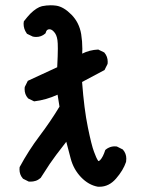

<svg xmlns="http://www.w3.org/2000/svg" viewBox="-20 -713 540 731"><path d="M97.2 -21.5Q94.2 -21.5 89.8 -21.5L67.4 -32.7L66.4 -34.2Q54.2 -47.9 54.2 -68.4Q54.2 -71.3 54.7 -76.7Q88.9 -140.1 130.6 -195.3Q172.4 -250.5 206.5 -307.1L199.2 -352.5Q155.8 -332.5 109.9 -327.1L86.9 -338.4L85.9 -339.8Q73.7 -353.5 73.7 -374Q73.7 -377 74.2 -381.8L85.9 -405.3L197.8 -457Q200.2 -503.9 200.2 -527.3Q200.2 -550.8 198.7 -560.1Q195.8 -582 184.1 -593.3Q176.3 -601.6 168 -601.6Q157.2 -601.6 154.3 -588.9L153.3 -586.4L151.9 -585Q137.2 -572.3 117.7 -572.3Q112.3 -572.3 105 -573.7L82.5 -584.5L81.5 -586.4Q69.8 -602.5 69.8 -623Q69.8 -626 70.8 -631.8Q84.5 -649.4 95.2 -660.6Q119.6 -684.6 140.1 -689.5Q156.7 -692.9 172.9 -692.9Q183.6 -692.9 194.3 -691.4Q222.7 -687 252.2 -657Q281.7 -627 289.1 -583Q293.5 -555.7 293.5 -527.3Q293.5 -518.1 293 -508.8Q320.8 -522.9 354 -524.4L377 -513.2Q390.1 -498 390.1 -477.5Q390.1 -474.6 389.6 -469.7L377.9 -446.3L292.5 -400.9Q300.3 -297.4 314.5 -228.3Q328.6 -159.2 337.9 -135.3Q346.7 -110.8 353.5 -101.1Q354 -100.1 355 -99.6Q356.9 -99.6 361.3 -103.5Q372.1 -114.7 380.9 -142.1Q388.2 -148.4 394.5 -150.9Q404.8 -155.8 417 -155.8Q420.4 -155.8 424.8 -155.3L447.3 -144L448.2 -143.1Q460.9 -128.4 460.9 -108.9Q460.9 -103.5 460 -96.7Q449.2 -64.5 421.9 -33.2Q395 -2 358.9 -2Q354.5 -2 353 -2Q317.4 -8.3 288.6 -38.3Q259.8 -68.4 249 -109.9Q240.7 -141.6 232.4 -173.3Q186.5 -114.7 169.7 -89.4Q152.8 -64 134.8 -35.6Q125 -27.3 115.5 -24.4Q106 -21.5 97.2 -21.5Z"/></svg>

Font: Bakudai
Style: Bold
Weight: 700
Version: Version 1.48